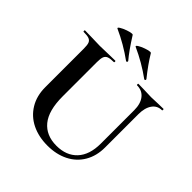

<svg xmlns="http://www.w3.org/2000/svg" viewBox="-216 -964 1135 1135"><g transform="rotate(45 351.5 -397.0)"><path d="M478 -613Q476 -613 476 -619Q476 -625 478 -625L526 -624Q564 -622 587 -622Q606 -622 642 -624L688 -625Q690 -625 690 -619Q690 -613 688 -613Q649 -613 627 -582Q605 -551 605 -497V-219Q605 -149 574 -96Q543 -43 486.5 -14.5Q430 14 356 14Q282 14 225 -14Q168 -42 135.5 -95.5Q103 -149 103 -221V-544Q103 -574 97.5 -588Q92 -602 77.5 -607.5Q63 -613 32 -613Q29 -613 29 -619Q29 -625 32 -625L85 -624Q131 -622 158 -622Q188 -622 234 -624L285 -625Q288 -625 288 -619Q288 -613 285 -613Q254 -613 239.5 -607Q225 -601 219.5 -586.5Q214 -572 214 -542V-256Q214 -137 261 -80Q308 -23 394 -23Q477 -23 524 -73.5Q571 -124 571 -218V-497Q571 -551 546.5 -582Q522 -613 478 -613ZM312 -768Q304 -772 319 -781.5Q334 -791 358 -799.5Q382 -808 394 -808Q401 -808 402 -805Q438 -745 492 -678Q493 -677 493 -674Q493 -671 490.5 -669Q488 -667 484 -668Q403 -727 312 -768ZM160 -768Q152 -772 167 -781.5Q182 -791 206 -799.5Q230 -808 242 -808Q249 -808 250 -805Q303 -721 340 -678Q341 -677 341 -675Q341 -671 338.5 -669Q336 -667 332 -668Q251 -727 160 -768Z"/></g></svg>

Font: Cormorant Unicase
Style: Bold
Weight: 700
Designer: Christian Thalmann (Catharsis Fonts)
Foundry: Catharsis Fonts
Version: Version 4.000